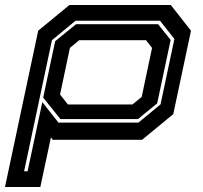

<svg xmlns="http://www.w3.org/2000/svg" viewBox="-70 -560 812 769"><path d="M-50 189 83 -437 208 -540H614L695 -437L624 -103L499 0H141L134 -10L91.5 189ZM26.5 126H40.5L99.5 -151L164 -69H484.5L573 -142L628.5 -404L571 -477H232.5L138 -399ZM172 -83 103 -169 151 -395 234.5 -463H563L613.5 -400L559.5 -146L482.5 -83ZM202 -141.5H460.5L497.5 -172L539 -368L515 -399H247L210 -368L170.5 -181.5Z"/></svg>

Font: Tourney Expanded Regular
Style: Bold Italic
Weight: 700
Width: 7
Italic angle: -12°
Designer: Tyler Finck
Foundry: Etcetera Type Co
Version: Version 1.010; ttfautohint (v1.8.3)